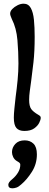

<svg xmlns="http://www.w3.org/2000/svg" viewBox="-20 -700 268 1041"><path d="M112 10Q83 10 69 -6Q55 -22 55 -62Q55 -81 58 -111Q61 -141 65 -176Q71 -219 75.5 -266Q80 -313 80 -356Q80 -417 74.5 -482.5Q69 -548 44 -597Q35 -617 35 -626Q35 -639 46.5 -651Q58 -663 75 -671.5Q92 -680 108 -680Q134 -680 147 -656.5Q160 -633 164 -592.5Q168 -552 168 -500Q168 -421 161.5 -363Q155 -305 149 -261Q145 -232 141.5 -206Q138 -180 138 -159Q138 -124 149.5 -108.5Q161 -93 187 -78Q194 -74 197.5 -70.5Q201 -67 201 -60Q201 -52 193 -35Q185 -18 165.5 -4Q146 10 112 10ZM47 321Q25 321 25 302Q25 288 47 271Q66 255 78 235Q90 215 90 193Q90 187 86 183Q82 179 71 173Q58 165 51.5 151.5Q45 138 45 125Q45 100 63 80.5Q81 61 114 61Q143 61 161.5 79Q180 97 180 137Q180 189 153 231.5Q126 274 95 300Q81 313 69 317Q57 321 47 321Z"/></svg>

Font: Akaya Telivigala
Style: Regular
Weight: 400
Designer: Vaishnavi Murthy Yerkadithaya, Juan Luis Blanco Aristondo
Version: Version 1.002; ttfautohint (v1.8.3)